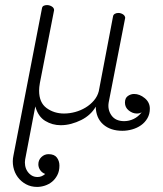

<svg xmlns="http://www.w3.org/2000/svg" viewBox="-20 -503 640 756"><path d="M425 -438Q426 -445 432 -448.5Q438 -452 446 -452Q455 -452 463.5 -447Q472 -442 473 -433L408 -100Q403 -71 419 -48.5Q435 -26 469 -26Q488 -26 506 -34.5Q524 -43 538 -61Q530 -56 519 -56Q502 -56 487 -68Q472 -80 472 -99Q472 -117 483.5 -125Q495 -133 508 -133Q530 -133 550 -116.5Q570 -100 570 -75Q570 -54 560.5 -37.5Q551 -21 535.5 -10Q520 1 500.5 6.5Q481 12 462 12Q415 12 386.5 -13Q358 -38 357 -83Q348 -67 333.5 -53.5Q319 -40 300 -30.5Q281 -21 260.5 -15.5Q240 -10 219 -10Q186 -10 158 -27Q130 -44 119 -84L79 125Q77 136 79 148.5Q81 161 87.5 171Q94 181 104 187.5Q114 194 128 194Q144 194 158 182Q145 177 138 166.5Q131 156 131 144Q131 127 143 115.5Q155 104 171 104Q194 104 204 117.5Q214 131 214 149Q214 171 205.5 187Q197 203 184.5 213Q172 223 156.5 228Q141 233 126 233Q102 233 82.5 222.5Q63 212 50 194.5Q37 177 32.5 154.5Q28 132 33 109L145 -469Q146 -477 151.5 -480Q157 -483 165 -483Q175 -483 184 -477.5Q193 -472 193 -463L137 -176Q134 -159 134 -146Q134 -99 163.5 -77.5Q193 -56 232 -56Q254 -56 276 -62Q298 -68 317 -79.5Q336 -91 350 -107.5Q364 -124 369 -144Z"/></svg>

Font: Bonbon
Style: Regular
Weight: 400
Designer: Ksenia Erulevich
Foundry: Cyreal (www.cyreal.org)
Version: Version 1.001